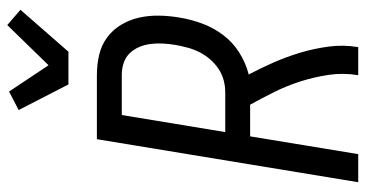

<svg xmlns="http://www.w3.org/2000/svg" viewBox="-264 -764 1027 540"><g transform="rotate(-90 250.0 -493.5)"><path d="M8 0 129 -735H310Q339 -735 366.5 -728.5Q394 -722 415.5 -706Q437 -690 451 -666.5Q465 -643 471 -616Q477 -589 476.5 -560Q476 -531 471 -502Q466 -471 454.5 -439.5Q443 -408 422.5 -380.5Q402 -353 372.5 -334.5Q343 -316 311 -308Q329 -274 345 -237.5Q361 -201 372.5 -162.5Q384 -124 389.5 -83Q395 -42 388 0H309Q316 -42 310 -82.5Q304 -123 292 -161Q280 -199 262.5 -234.5Q245 -270 226 -304H137L87 0ZM261 -374Q278 -374 295 -378.5Q312 -383 327 -393Q342 -403 354 -417Q366 -431 374 -447Q382 -463 386.5 -480Q391 -497 394 -513Q397 -531 398 -548.5Q399 -566 397 -583Q395 -600 388.5 -615.5Q382 -631 371 -642.5Q360 -654 344 -659.5Q328 -665 310 -665H197L149 -374ZM283 -815 211 -955 263 -982 337 -871 450 -987 493 -950 375 -815Z"/></g></svg>

Font: Iosevka Term Curly Oblique
Style: Regular
Weight: 400
Italic angle: -9°
Designer: Belleve Invis
Foundry: Belleve Invis
Version: Version 32.3.0